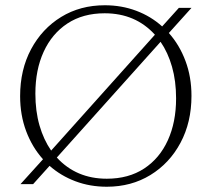

<svg xmlns="http://www.w3.org/2000/svg" viewBox="-20 -700 804 730"><path d="M378.5 -680Q442.5 -680 498.2 -659Q554 -638 596.5 -599.5L660 -670H708L622 -574.5Q662.5 -529 685.2 -468.2Q708 -407.5 708 -335.5Q708 -235 666.2 -157Q624.5 -79 551.8 -34.5Q479 10 386 10Q322 10 266.8 -10.8Q211.5 -31.5 168.5 -69.5L106 0H58L143.5 -94.5Q102.5 -140 79.5 -201.2Q56.5 -262.5 56.5 -334.5Q56.5 -435 98.2 -513Q140 -591 212.5 -635.5Q285 -680 378.5 -680ZM114.5 -344Q114.5 -277.5 130.2 -223Q146 -168.5 174.5 -127.5L569 -568Q495 -649.5 378 -649.5Q295.5 -649.5 236.5 -610.8Q177.5 -572 146 -503.2Q114.5 -434.5 114.5 -344ZM386 -20.5Q469 -20.5 528 -59.2Q587 -98 618.2 -166.8Q649.5 -235.5 649.5 -326Q649.5 -392 634 -446.2Q618.5 -500.5 590.5 -541L196 -101Q270 -20.5 386 -20.5Z"/></svg>

Font: Newsreader Text Light
Style: Regular
Weight: 300
Designer: Hugues Gentile
Foundry: Production Type
Version: Version 1.001